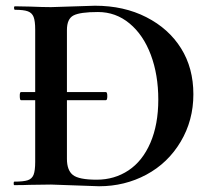

<svg xmlns="http://www.w3.org/2000/svg" viewBox="-20 -647 745 671"><path d="M350.1 -296.9H213.9V-91.8Q213.9 -51.8 234.9 -35.4Q255.9 -19 317.9 -19Q379.9 -19 429 -51.5Q478 -84 505.6 -147.9Q533.2 -211.9 533.2 -298.8Q533.2 -385.7 507.1 -455.3Q481 -524.9 432.9 -564.9Q384.8 -605 322.3 -605Q259.8 -605 236.8 -593Q213.9 -581.1 213.9 -542V-325.2H350.1Q355 -325.2 355 -311Q355 -296.9 350.1 -296.9ZM326.2 3.9 158.2 -2 84 -1Q64 0 29.8 0Q27.8 0 27.8 -6.1Q27.8 -12.2 29.8 -12.2Q62 -12.2 76.9 -17.1Q91.8 -22 97.4 -36.4Q103 -50.8 103 -81.1V-296.9H53.2Q49.3 -296.9 49.1 -311Q48.8 -325.2 53.2 -325.2H103V-543.9Q103 -573.7 97.4 -587.9Q91.8 -602.1 77.4 -607.4Q63 -612.8 32.2 -612.8Q29.3 -612.8 29.1 -618.9Q28.8 -625 32.2 -625L85 -624Q130.9 -622.1 158.2 -622.1L312 -627Q413.1 -627 491.5 -586.9Q569.8 -546.9 612.8 -478Q655.8 -409.2 655.8 -317.6Q655.8 -226.1 611.3 -151.6Q566.9 -77.1 491.5 -36.6Q416 3.9 326.2 3.9Z"/></svg>

Font: Cormorant-Bold
Style: Bold
Weight: 700
Designer: Christian Thalmann (Catharsis Fonts)
Version: Version 3.000